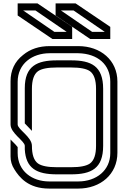

<svg xmlns="http://www.w3.org/2000/svg" viewBox="-20 -1103 748 1123"><path d="M125 -250V-229.2C131.3 -119.3 192.9 -83.3 312.5 -83.3H395.8C513.1 -83.3 583.3 -116.7 583.3 -250V-583.3C583.3 -716.7 513.4 -750 395.8 -750H312.5C197.6 -750 125 -717.5 125 -587.5V-381.2C125 -381.2 166.7 -337.5 166.7 -337.5V-583.3C166.7 -634.4 178.1 -668.8 202.1 -686.5C222.9 -701 259.4 -708.3 312.5 -708.3H395.8C449 -708.3 485.4 -701 506.3 -686.5C530.2 -668.8 541.7 -634.4 541.7 -583.3V-250C541.7 -199 530.2 -164.6 506.3 -146.9C485.4 -132.3 449 -125 395.8 -125H312.5C259.4 -125 222.9 -132.3 202.1 -146.9C178.1 -164.6 166.7 -199 166.7 -250C166.7 -302.4 83.3 -345.9 83.3 -375V-624C83.3 -730.3 168.2 -791.7 270.8 -791.7H437.5C551.7 -789.4 625 -725 625 -625V-207.3C625 -107.5 544.7 -41.7 437.5 -41.7H267.7C168.2 -41.7 83.3 -101.5 83.3 -208.3V-242.7C83.3 -243.8 83.3 -243.8 82.3 -243.8C68 -262.8 48.8 -278 41.7 -287.5V-187.5C41.7 -160.4 49 -136.5 63.5 -113.5C92.9 -65.8 145.2 0 267.7 0H437.5C567.9 0 666.7 -83.8 666.7 -209.4V-626C666.7 -750.4 568.8 -833.3 437.5 -833.3H270.8C209.4 -833.3 157.3 -816.7 114.6 -781.2C65.6 -742.7 41.7 -690.6 41.7 -628.1V-375C41.7 -323.2 125 -278.3 125 -250ZM297.9 -916.7 115.6 -1041.7H187.5L369.8 -916.7ZM199 -1083.3H83.3V-1012.5L286.5 -875H402.1V-945.8ZM518.8 -916.7 336.5 -1041.7H410.4L592.7 -916.7ZM421.9 -1083.3H305.2V-1012.5L507.3 -875H625V-945.8Z"/></svg>

Font: Sportrop
Style: Regular
Weight: 500
Version: Version 0.9